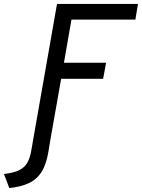

<svg xmlns="http://www.w3.org/2000/svg" viewBox="-74 -720 717 970"><path d="M91 0 214 -700H623L610 -621H287L249 -403H462L447 -322H235L178 0ZM-27 230 -54 159Q-5.5 153.5 22.2 140Q50 126.5 63.8 102.5Q77.5 78.5 84 41L93 -11H180L171 44Q160.5 109 136.5 147.5Q112.5 186 72.2 205Q32 224 -27 230Z"/></svg>

Font: Overpass
Style: Italic
Weight: 400
Italic angle: -10°
Designer: Delve Withrington, Dave Bailey, Thomas Jockin
Foundry: Delve Fonts LLC
Version: Version 4.000